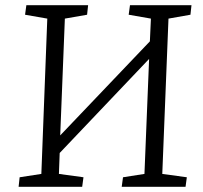

<svg xmlns="http://www.w3.org/2000/svg" viewBox="-20 -723 787 743"><path d="M557 -495 211 -131 208 -50 303 -37 298 0H52L56 -37L140 -50L163 -651L77 -666L82 -703H321L317 -666L231 -651L213 -199L560 -563L564 -651L478 -666L483 -703H721L717 -666L632 -651L608 -50L703 -37L698 0H451L456 -37L539 -50Z"/></svg>

Font: Literata 18pt Light
Style: Italic
Weight: 300
Italic angle: -2°
Designer: Latin by Veronika Burian and Jose Scaglione. Greek by Irene Vlachou. Cyrillic by Vera Evstafieva
Foundry: TypeTogether
Version: Version 3.103;gftools[0.9.29]